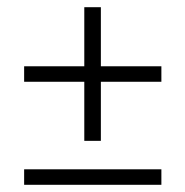

<svg xmlns="http://www.w3.org/2000/svg" viewBox="-20 -513 514 533"><path d="M214 -122V-286H47V-329H214V-493H260V-329H428V-286H260V-122ZM47 0V-43H428V0Z"/></svg>

Font: Rokkitt SemiBold Light
Style: Regular
Weight: 300
Version: Version 3.103